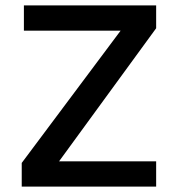

<svg xmlns="http://www.w3.org/2000/svg" viewBox="-20 -687 659 707"><path d="M60 0V-87L448 -606L473 -574H68V-667H555V-583L180 -69L153 -93H555V0Z"/></svg>

Font: Maven Pro Medium
Style: Regular
Weight: 500
Designer: Joe Prince
Foundry: Joe Prince
Version: Version 2.103